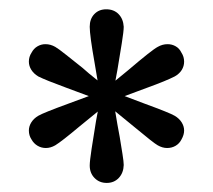

<svg xmlns="http://www.w3.org/2000/svg" viewBox="-20 -823 464 419"><path d="M274.4 -544.9 231.4 -580.1Q233.9 -564.9 236.3 -551Q238.8 -537.1 241.2 -524.4Q244.6 -503.9 247.3 -486.8Q250 -469.7 250 -462.9Q249.5 -445.8 239.3 -434.8Q229 -423.8 212.9 -423.8Q196.8 -423.8 186.3 -434.6Q175.8 -445.3 175.8 -461.9Q175.8 -471.2 179.9 -498.3Q184.1 -525.4 189.5 -558.6L193.4 -579.6L153.3 -546.9Q114.3 -514.2 100.6 -505.9Q90.3 -500 80.1 -500Q70.3 -500 62 -504.9Q53.7 -509.8 48.8 -518.6Q43 -527.3 43 -538.1Q43 -547.4 48.3 -555.9Q53.7 -564.5 63.5 -570.3Q74.2 -576.7 128.9 -596.7L173.8 -613.3Q160.2 -618.2 147.7 -623Q135.3 -627.9 124 -631.8Q80.1 -647.9 63.5 -656.2Q53.7 -662.1 48.3 -670.7Q43 -679.2 43 -688.5Q43 -699.2 48.8 -708Q53.7 -717.3 61.8 -721.9Q69.8 -726.6 79.1 -726.6Q90.3 -726.6 100.6 -720.7Q107.4 -716.8 124 -703.6Q140.6 -690.4 160.2 -674.8Q171.9 -664.1 192.9 -647.5L186.5 -685.5Q175.8 -745.6 175.8 -764.6Q175.8 -781.7 185.8 -792.2Q195.8 -802.7 211.9 -802.7Q228.5 -802.7 238.8 -792.2Q249 -781.7 250 -764.6Q250 -754.9 245.8 -728.8Q241.7 -702.6 236.3 -670.9Q235.8 -668.5 231.9 -647L259.8 -669.9Q312 -714.4 324.2 -720.7Q334.5 -726.6 345.7 -726.6Q355.5 -726.6 363.5 -721.9Q371.6 -717.3 376 -708Q381.8 -699.2 381.8 -688.5Q381.8 -678.7 376.7 -670.4Q371.6 -662.1 361.3 -656.2Q342.3 -646.5 301.8 -631.8Q290.5 -627.9 278.1 -623Q265.6 -618.2 252 -613.3L295.9 -596.7Q350.6 -576.7 361.3 -570.3Q371.1 -564.5 376.5 -555.9Q381.8 -547.4 381.8 -538.1Q381.8 -528.8 376 -518.6Q371.6 -509.8 363.3 -504.9Q355 -500 344.7 -500Q334.5 -500 324.2 -505.9Q315.4 -510.7 274.4 -544.9Z"/></svg>

Font: Reddit Sans Vanilla SemiBold
Style: Regular
Weight: 600
Designer: Stephen Hutchings
Foundry: Reddit
Version: Version 1.013